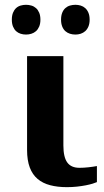

<svg xmlns="http://www.w3.org/2000/svg" viewBox="-20 -770 433 800"><path d="M244.1 -536.1V-164.1Q244.1 -115.2 260.3 -93Q276.4 -70.8 311 -70.8Q329.1 -70.8 348.6 -73Q368.2 -75.2 383.8 -78.1V-11.2Q377.4 -8.3 365.5 -4.6Q353.5 -1 337.2 2.2Q320.8 5.4 300.8 7.6Q280.8 9.8 258.8 9.8Q219.7 9.8 189 1.7Q158.2 -6.3 136.7 -24.4Q115.2 -42.5 104 -72.3Q92.8 -102.1 92.8 -145V-536.1ZM29.3 -688Q29.3 -705.1 34.2 -717Q39.1 -729 47.1 -736.3Q55.2 -743.7 65.9 -746.8Q76.7 -750 88.4 -750Q100.1 -750 110.8 -746.8Q121.6 -743.7 129.9 -736.3Q138.2 -729 143.3 -717Q148.4 -705.1 148.4 -688Q148.4 -671.4 143.3 -659.4Q138.2 -647.5 129.9 -640.1Q121.6 -632.8 110.8 -629.4Q100.1 -626 88.4 -626Q76.7 -626 65.9 -629.4Q55.2 -632.8 47.1 -640.1Q39.1 -647.5 34.2 -659.4Q29.3 -671.4 29.3 -688ZM234.4 -688Q234.4 -705.1 239.3 -717Q244.1 -729 252.4 -736.3Q260.7 -743.7 271.5 -746.8Q282.2 -750 294.4 -750Q305.7 -750 316.2 -746.8Q326.7 -743.7 335 -736.3Q343.3 -729 348.4 -717Q353.5 -705.1 353.5 -688Q353.5 -671.4 348.4 -659.4Q343.3 -647.5 335 -640.1Q326.7 -632.8 316.2 -629.4Q305.7 -626 294.4 -626Q282.2 -626 271.5 -629.4Q260.7 -632.8 252.4 -640.1Q244.1 -647.5 239.3 -659.4Q234.4 -671.4 234.4 -688Z"/></svg>

Font: Droids
Style: b
Weight: 700
Foundry: Ascender Corporation
Version: Version 1.00 build 113